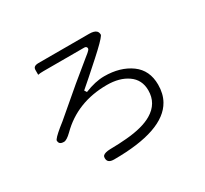

<svg xmlns="http://www.w3.org/2000/svg" viewBox="-154 -948 1307 1224"><g transform="rotate(-30 500.0 -335.5)"><path d="M686 -679.7Q686 -697.8 676.3 -707.5Q661.6 -722.2 624 -722.2H252Q228.5 -722.2 219.2 -712.9Q212.4 -706.1 212.4 -691.9V-658.2Q227.5 -661.6 252 -661.6H553.7Q562.5 -661.6 567.4 -656.7Q571.8 -652.3 571.8 -645.5Q571.8 -639.6 565.9 -633.3Q557.6 -623.5 532.7 -604.5L391.1 -488.3L197.8 -323.7Q125.5 -267.6 108.9 -244.1Q105 -238.8 105 -237.3Q105 -221.7 112.3 -214.4Q121.1 -205.6 141.6 -205.6Q161.6 -205.6 197.8 -240.7Q340.3 -383.3 558.6 -383.3Q650.9 -383.3 710 -342.3Q771 -300.3 771 -221.7Q771 -125 684.6 -74.2Q616.7 -34.2 494.1 -23.9Q441.9 -19 372.6 -18.1Q353 -17.6 339.8 -13.9Q326.7 -10.3 320.3 -3.9Q314 2.4 314 13.7Q314 36.1 329.1 44.4Q340.8 51.3 362.3 51.3Q727.5 51.3 815.4 -105.5Q843.3 -155.3 843.3 -221.7Q843.3 -327.6 767.1 -383.3Q689 -439.9 571.3 -439.9Q505.9 -439.9 426.8 -407.7L416 -424.8Q467.8 -468.8 578.6 -568.4Q666.5 -647.5 683.1 -673.8Q686 -678.7 686 -679.7Z"/></g></svg>

Font: YuPearl-ExtraLight
Style: ExtraLight
Weight: 200
Designer: Max Yao
Foundry: Max-Everyday
Version: Version 1.011; ttfautohint (v1.8.3)